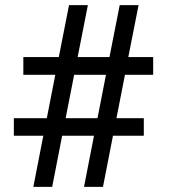

<svg xmlns="http://www.w3.org/2000/svg" viewBox="-20 -731 663 751"><path d="M347.7 -200.2H223.1L184.1 0H110.4L149.4 -200.2H34.2V-268.6H163.1L196.3 -438.5H71.3V-507.8H210L250 -710.9H323.7L283.7 -507.8H408.2L448.2 -710.9H522L481.9 -507.8H579.1V-438.5H468.8L435.5 -268.6H542.5V-200.2H421.9L382.8 0H308.6ZM236.8 -268.6H361.3L394.5 -438.5H270Z"/></svg>

Font: GeogebraSans
Style: Regular
Weight: 400
Designer: Google
Version: Version 1.100140; 2013